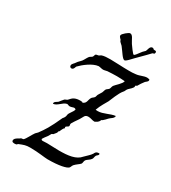

<svg xmlns="http://www.w3.org/2000/svg" viewBox="-179 -798 809 911"><g transform="rotate(30 225.5 -343.0)"><path d="M451 -562C446 -564 441 -565 437 -565C419 -565 403 -554 382 -552C370 -550 356 -550 343 -550C309 -550 272 -553 242 -553C224 -553 208 -552 196 -548C194 -547 187 -542 185 -541C180 -539 174 -540 170 -537C167 -535 167 -527 163 -522C159 -518 151 -515 148 -511C141 -502 136 -490 130 -482C122 -472 115 -468 108 -457C104 -450 93 -443 93 -434C93 -430 95 -423 103 -423C115 -423 117 -439 119 -442C138 -462 178 -494 210 -497C218 -497 228 -493 236 -493C243 -493 251 -496 258 -497C276 -498 293 -499 309 -499C325 -499 339 -498 353 -497C351 -482 323 -460 316 -450C312 -444 312 -437 309 -431C305 -425 297 -422 294 -417C291 -412 290 -404 287 -398L276 -380C272 -375 272 -367 269 -362C264 -355 257 -353 254 -347C246 -333 249 -318 235 -311C235 -311 231 -308 231 -308C229 -308 229 -311 229 -311C222 -312 219 -312 217 -312C179 -312 172 -294 163 -286C158 -282 151 -281 148 -278C142 -272 136 -263 130 -256C124 -250 111 -247 111 -237C111 -236 111 -235 112 -234C136 -237 147 -262 170 -267H171C175 -267 180 -263 186 -263C195 -263 203 -268 209 -268C212 -268 215 -267 218 -264C215 -248 197 -235 196 -220C195 -207 185 -198 185 -198C154 -130 141 -111 119 -81C116 -77 111 -74 108 -70C97 -55 85 -28 75 -19C72 -17 65 -18 61 -16C61 -12 33 -4 33 11C33 20 40 21 50 21C62 21 61 15 64 14C89 4 98 0 123 0C167 0 205 7 220 7C285 7 321 -2 331 -12C335 -17 336 -24 341 -30C351 -41 364 -48 371 -56C375 -61 373 -71 378 -78C384 -86 397 -91 403 -100C408 -105 407 -115 411 -122C414 -127 422 -130 422 -136C422 -140 421 -140 418 -140C402 -140 399 -131 396 -125C390 -114 369 -97 362 -89C339 -61 297 -56 247 -56C224 -56 200 -58 181 -58C170 -58 163 -57 158 -57C153 -57 151 -58 149 -62C147 -63 165 -87 167 -89C171 -95 175 -102 177 -106C178 -108 184 -109 185 -110C193 -121 199 -124 199 -132C200 -136 202 -134 203 -136C209 -147 211 -157 218 -161V-162C218 -164 217 -166 217 -167C217 -174 232 -175 232 -183C232 -186 231 -189 231 -192C231 -198 250 -223 257 -234C269 -252 268 -265 289 -265C301 -265 312 -259 323 -259C324 -259 326 -259 327 -260C345 -269 345 -274 349 -282C349 -282 355 -284 356 -286C364 -293 368 -297 374 -304C383 -314 399 -319 399 -333C370 -330 342 -310 313 -310C310 -310 305 -310 301 -311C311 -339 327 -363 334 -376C339 -387 356 -433 371 -450C377 -455 378 -465 385 -472C391 -477 407 -492 407 -498C407 -500 407 -501 407 -503C407 -505 411 -505 415 -508C422 -520 428 -530 437 -541C441 -546 451 -550 451 -558C451 -560 451 -561 451 -562ZM411 -692C410 -697 405 -694 397 -696C394 -697 394 -701 388 -701C373 -701 372 -679 368 -672C366 -669 360 -665 356 -660C336 -635 333 -627 326 -627C323 -627 298 -660 294 -667C282 -685 277 -707 262 -707C254 -707 227 -684 226 -676C226 -663 239 -661 239 -653C240 -648 253 -639 256 -635C275 -611 290 -583 302 -582C307 -582 318 -593 319 -594C344 -621 377 -652 400 -677C404 -681 412 -676 412 -689C412 -690 412 -691 411 -692Z"/></g></svg>

Font: Jim Nightshade
Style: Regular
Weight: 400
Designer: Astigmatic (AOETI)
Foundry: Astigmatic (AOETI)
Version: Version 1.000